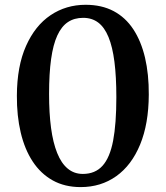

<svg xmlns="http://www.w3.org/2000/svg" viewBox="-20 -772 692 802"><path d="M317 9.5Q250.5 9.5 200.2 -18.5Q150 -46.5 116.5 -97.5Q83 -148.5 66.5 -218.5Q50 -288.5 50.5 -372.5Q51 -495.5 88.8 -580.2Q126.5 -665 191.2 -708.5Q256 -752 337.5 -752Q404.5 -752 454.2 -725.8Q504 -699.5 536.8 -649.8Q569.5 -600 585.8 -531Q602 -462 601.5 -376.5Q601 -254.5 565.2 -168Q529.5 -81.5 465.5 -36Q401.5 9.5 317 9.5ZM326 -45.5Q377.5 -45.5 408.2 -79.5Q439 -113.5 452.5 -184.2Q466 -255 466 -366Q466 -451.5 458 -514Q450 -576.5 433.2 -617.2Q416.5 -658 390.2 -677.8Q364 -697.5 327.5 -697.5Q290.5 -697.5 263.8 -679.8Q237 -662 219.5 -624Q202 -586 193.5 -525.5Q185 -465 185 -379Q185 -299.5 193.2 -237.8Q201.5 -176 218.8 -133Q236 -90 262.8 -67.8Q289.5 -45.5 326 -45.5Z"/></svg>

Font: Merriweather SemiBold
Style: Regular
Weight: 600
Version: Version 2.100